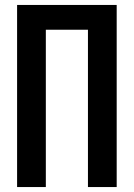

<svg xmlns="http://www.w3.org/2000/svg" viewBox="-20 -755 540 775"><path d="M49 0H165V-635H335V0H451V-735H49Z"/></svg>

Font: Iosevka SS09
Style: Bold
Weight: 700
Monospace: yes
Designer: Belleve Invis
Foundry: Belleve Invis
Version: Version 5.2.1; ttfautohint (v1.8.3)